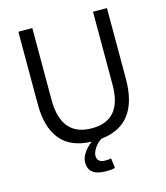

<svg xmlns="http://www.w3.org/2000/svg" viewBox="-129 -798 944 1092"><g transform="rotate(-15 343.5 -252.0)"><path d="M604 -700.2V-283.2Q604 -14.6 383.3 9.3Q364.7 19.5 351.1 35.4Q337.4 51.3 330.3 67.4Q323.2 83.5 323.2 94.2Q323.2 135.3 371.1 135.3Q395 135.3 405.3 131.8L413.1 189Q403.8 195.3 358.4 195.3Q256.8 195.3 256.8 117.2Q256.8 88.4 277.3 59.1Q297.9 29.8 324.2 11.7Q201.2 7.8 141.8 -64.9Q82.5 -137.7 82.5 -272V-700.2H164.6V-277.3Q164.6 -61.5 346.2 -61.5Q522 -61.5 522 -270V-700.2Z"/></g></svg>

Font: Selawik
Style: Regular
Weight: 400
Designer: Aaron Bell
Foundry: Microsoft Corporation
Version: Version 1.01